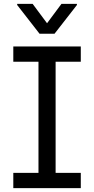

<svg xmlns="http://www.w3.org/2000/svg" viewBox="-20 -966 483 986"><path d="M394.9 0H48.3V-78.1H177.6V-649.1H48.3V-727.3H394.9V-649.1H265.6V-78.1H394.9ZM259.9 -792.6H183.2L68.2 -940.3V-946H147.7L221.6 -846.6L295.5 -946H375V-940.3Z"/></svg>

Font: Linik Sans
Style: Regular
Weight: 400
Designer: Rasmus Andersson (font), Marc Monis (original base), Kil Hyung-jin (Pretendard portions), Cristiano Sobral (main changes
Foundry: rsms
Version: Version 3.018;May 31, 2022;FontCreator 14.0.0.2814 64-bit; t